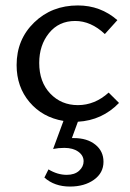

<svg xmlns="http://www.w3.org/2000/svg" viewBox="-20 -441 479 705"><path d="M417 -63Q355 1 266 6L244 66H251Q300 66 330 90Q360 114 360 153Q360 194 325 219Q290 244 237 244Q180 244 143 211L158 181Q191 201 225 201Q254 201 270.5 186Q287 171 287 151Q287 130 267.5 116Q248 102 216 102Q195 102 175 106L213 3Q136 -10 88.5 -66Q41 -122 41 -202Q41 -296 105.5 -358.5Q170 -421 266 -421Q349 -421 411 -367L365 -316Q314 -364 256 -364Q196 -364 160 -319.5Q124 -275 124 -210Q124 -140 164.5 -97.5Q205 -55 266 -55Q328 -55 379 -101Z"/></svg>

Font: EauTestText Medium
Style: Regular
Weight: 500
Designer: Christian Thalmann (Catharsis Fonts)
Version: Version 0.001;PS 000.001;hotconv 1.0.88;makeotf.lib2.5.64775